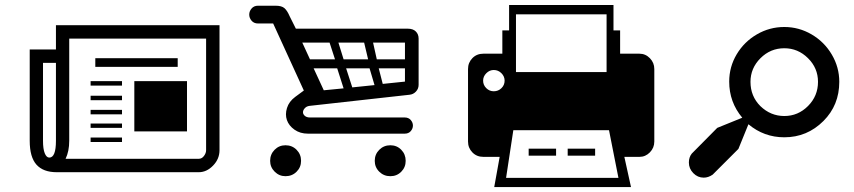

<svg xmlns="http://www.w3.org/2000/svg" viewBox="-20 -696 3452 776"><path d="M206.1 -594.2H867.2V-88.9Q867.2 -53.7 841.3 -26.9Q815.4 0 783.2 0H209Q154.8 0 127.4 -30.5Q100.1 -61 100.1 -127V-496.1H206.1ZM206.1 -127V-441.9H153.8V-127Q153.8 -93.8 160.9 -76.4Q168 -59.1 179.2 -59.1Q206.1 -59.1 206.1 -127ZM813 -88.9V-540H259.8V-127Q259.8 -84.5 245.1 -54.2H783.2Q795.9 -54.2 804.4 -65.7Q813 -77.1 813 -88.9ZM473.1 -196.8V-179.2H346.2V-196.8ZM473.1 -140.1V-122.1H346.2V-140.1ZM522.9 -165V-368.2H735.8V-165ZM473.1 -309.1V-291H346.2V-309.1ZM473.1 -252V-233.9H346.2V-252ZM473.1 -368.2V-350.1H346.2V-368.2ZM365.2 -425.8V-460.9H698.2V-425.8Z M1133.8 -108.9Q1160.6 -108.9 1178.7 -90.6Q1196.8 -72.3 1196.8 -45.9Q1196.8 -20 1178.7 -2Q1160.6 16.1 1133.8 16.1Q1108.4 16.1 1090.1 -2.2Q1071.8 -20.5 1071.8 -45.9Q1071.8 -72.3 1089.8 -90.6Q1107.9 -108.9 1133.8 -108.9ZM1619.6 -45.9Q1619.6 -20 1601.8 -2Q1584 16.1 1557.6 16.1Q1531.2 16.1 1512.9 -2Q1494.6 -20 1494.6 -45.9Q1494.6 -72.3 1512.9 -90.6Q1531.2 -108.9 1557.6 -108.9Q1584 -108.9 1601.8 -90.6Q1619.6 -72.3 1619.6 -45.9ZM1175.8 -580.1H1627.9Q1649.4 -580.1 1660.6 -568.8Q1671.9 -557.6 1671.9 -540V-353Q1671.9 -337.4 1661.1 -325.9Q1650.4 -314.5 1634.8 -313L1231 -268.1Q1219.2 -266.6 1212.2 -259Q1205.1 -251.5 1204.6 -243.2Q1204.1 -234.9 1211.7 -228Q1219.2 -221.2 1232.9 -221.2H1615.7Q1631.3 -221.2 1640.1 -210.9Q1648.9 -200.7 1648.9 -188.5Q1648.9 -176.3 1640.1 -166Q1631.3 -155.8 1615.7 -155.8H1224.6Q1192.9 -155.8 1170.2 -171.9Q1147.5 -188 1139.6 -210.7Q1131.8 -233.4 1139.9 -259.5Q1147.9 -285.6 1172.9 -304.2L1208 -330.1L1084 -601.1H1022.9Q1006.3 -601.1 996.8 -612.3Q987.3 -623.5 987.3 -637Q987.3 -650.4 996.8 -661.6Q1006.3 -672.9 1022.9 -672.9H1093.8Q1118.7 -672.9 1129.9 -662.8Q1141.1 -652.8 1150.9 -629.9ZM1451.7 -523.9H1347.7L1368.7 -456.1H1467.8ZM1201.7 -523.9 1232.9 -456.1H1334L1312 -523.9ZM1288.6 -331.1 1368.7 -338.9 1342.8 -419.9H1247.6ZM1403.8 -342.8 1493.7 -352.1 1473.6 -419.9H1378.9ZM1616.7 -366.2V-419.9H1510.7L1526.9 -356.9ZM1616.7 -456.1V-523.9H1487.8L1502.9 -456.1Z M2564.5 -479Q2588.9 -479 2606.7 -460.7Q2624.5 -442.4 2624.5 -417V-124Q2624.5 -98.6 2606.7 -80.3Q2588.9 -62 2564.5 -62H2503.4L2530.3 60.1H1977.5L1999.5 -62H1933.6Q1906.7 -62 1889.2 -80.1Q1871.6 -98.1 1871.6 -124V-417Q1871.6 -442.9 1889.2 -460.9Q1906.7 -479 1933.6 -479H2010.3V-573.2H2037.6V-675.8H2459.5V-573.2H2486.3V-479ZM2065.4 -638.2V-404.8H2431.6V-638.2ZM1975.6 -327.1Q1993.7 -327.1 2006.6 -339.6Q2019.5 -352.1 2019.5 -370.1Q2019.5 -387.2 2006.6 -400.1Q1993.7 -413.1 1975.6 -413.1Q1958.5 -413.1 1945.6 -400.1Q1932.6 -387.2 1932.6 -370.1Q1932.6 -352.5 1945.3 -339.8Q1958 -327.1 1975.6 -327.1ZM2025.4 22.9H2479.5L2441.4 -169.9H2054.7ZM2227.5 -66.9V-95.2H2116.7V-66.9ZM2385.3 -66.9V-95.2H2274.4V-66.9Z M3308.1 -207Q3242.2 -141.1 3149.9 -141.1Q3067.9 -141.1 3004.9 -193.8L2964.4 -94.2L2860.4 9.8Q2842.8 22 2824.2 22Q2799.8 22 2782 3.7Q2764.2 -14.6 2764.2 -39.1Q2764.2 -60.5 2775.9 -75.2L2878.9 -179.2L2980 -220.2Q2927.2 -283.2 2927.2 -366.2Q2927.2 -425.8 2957.5 -476.6Q2987.8 -527.3 3039.1 -557.1Q3090.3 -586.9 3149.9 -586.9Q3209 -586.9 3260.3 -556.9Q3311.5 -526.9 3341.8 -475.6Q3372.1 -424.3 3372.1 -365.2Q3372.1 -271 3308.1 -207ZM3053.2 -267.1Q3094.7 -227.1 3149.9 -227.1Q3205.6 -227.1 3245.8 -267.6Q3286.1 -308.1 3286.1 -365.2Q3286.1 -420.9 3245.6 -460.9Q3205.1 -501 3149.9 -501Q3093.8 -501 3053.5 -460.7Q3013.2 -420.4 3013.2 -365.2Q3013.2 -307.1 3053.2 -267.1Z"/></svg>

Font: Modern Pictograms
Style: Normal
Weight: 400
Designer: John Caserta
Foundry: John Caserta
Version: 1.000